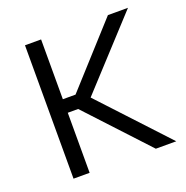

<svg xmlns="http://www.w3.org/2000/svg" viewBox="-101 -623 694 716"><g transform="rotate(-20 245.5 -264.5)"><path d="M136.2 -529.3V0H72.3V-529.3ZM481 -529.3 213.4 -238.3H109.4V-292H186.5L401.4 -529.3ZM398.9 0 173.3 -242.7 211.4 -288.6 480 0Z"/></g></svg>

Font: Inter 24pt Light
Style: Regular
Weight: 300
Designer: Rasmus Andersson
Foundry: rsms
Version: Version 4.001;git-66647c0bb